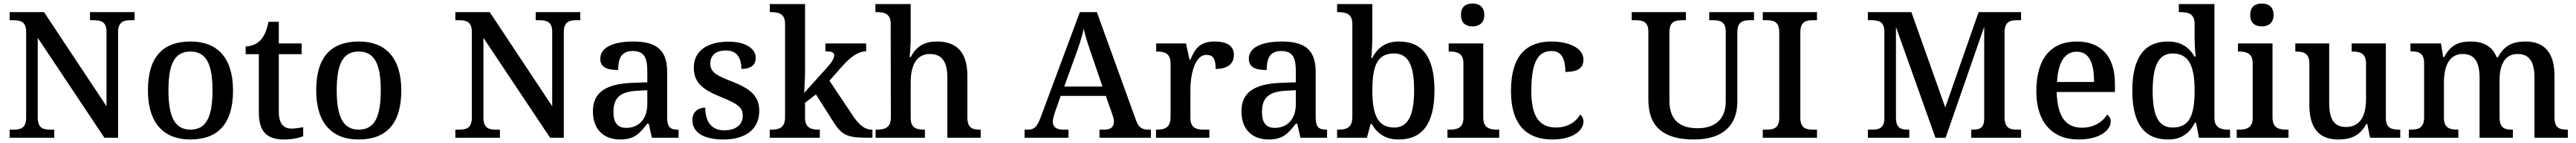

<svg xmlns="http://www.w3.org/2000/svg" viewBox="-20 -783 14682 813"><path d="M35 0H289V-46H266C227 -46 195 -54 195 -115V-568L575 0H653V-599C653 -660 685 -668 724 -668H747V-714H493V-668H515C554 -668 587 -660 587 -603V-179L231 -714H35V-668H57C96 -668 129 -660 129 -603V-115C129 -54 97 -46 57 -46H35Z M1064 10C1224 10 1308 -81 1308 -269C1308 -457 1216 -547 1067 -547C906 -547 823 -457 823 -269C823 -81 915 10 1064 10ZM1066 -46C974 -46 940 -123 940 -269C940 -416 973 -490 1065 -490C1157 -490 1191 -416 1191 -269C1191 -123 1158 -46 1066 -46Z M1601 10C1646 10 1689 0 1708 -9V-60C1687 -56 1666 -52 1641 -52C1595 -52 1569 -82 1569 -147V-475H1699V-536H1569V-659H1510C1500 -610 1486 -577 1464 -554C1443 -532 1410 -519 1380 -519V-475H1455V-146C1455 -30 1504 10 1601 10Z M2023 10C2183 10 2267 -81 2267 -269C2267 -457 2175 -547 2026 -547C1865 -547 1782 -457 1782 -269C1782 -81 1874 10 2023 10ZM2025 -46C1933 -46 1899 -123 1899 -269C1899 -416 1932 -490 2024 -490C2116 -490 2150 -416 2150 -269C2150 -123 2117 -46 2025 -46Z M2575 0H2829V-46H2806C2767 -46 2735 -54 2735 -115V-568L3115 0H3193V-599C3193 -660 3225 -668 3264 -668H3287V-714H3033V-668H3055C3094 -668 3127 -660 3127 -603V-179L2771 -714H2575V-668H2597C2636 -668 2669 -660 2669 -603V-115C2669 -54 2637 -46 2597 -46H2575Z M3515 10C3596 10 3626 -25 3669 -80H3677L3695 0H3847V-46H3843C3798 -46 3782 -62 3782 -117V-375C3782 -501 3718 -547 3590 -547C3486 -547 3401 -519 3401 -449C3401 -402 3436 -385 3503 -385C3503 -447 3518 -493 3586 -493C3659 -493 3669 -444 3669 -373V-315L3586 -312C3434 -307 3359 -258 3359 -151C3359 -41 3426 10 3515 10ZM3549 -56C3499 -56 3476 -86 3476 -146C3476 -222 3509 -262 3611 -267L3669 -270V-191C3669 -108 3622 -56 3549 -56Z M4103 10C4228 10 4307 -47 4307 -153C4307 -237 4256 -278 4156 -318C4060 -354 4028 -374 4028 -422C4028 -467 4058 -496 4118 -496C4177 -496 4205 -457 4205 -391C4260 -391 4287 -415 4287 -454C4287 -502 4237 -546 4131 -546C4013 -546 3934 -495 3934 -399C3934 -311 3986 -273 4090 -231C4186 -192 4213 -172 4213 -125C4213 -77 4177 -42 4107 -42C4031 -42 3999 -97 3999 -171C3971 -171 3926 -157 3926 -100C3926 -31 3988 10 4103 10Z M4367 0H4652V-46H4646C4607 -46 4568 -54 4568 -112V-199L4630 -246L4727 -94C4781 -8 4812 0 4938 0H4952V-46H4949C4908 -46 4875 -73 4840 -126L4707 -324L4775 -401C4827 -460 4870 -491 4916 -491V-536H4684V-491C4717 -491 4734 -486 4734 -469C4734 -453 4725 -434 4689 -394L4563 -255C4563 -255 4568 -338 4568 -374V-760H4367V-714H4376C4415 -714 4454 -706 4454 -649V-115C4454 -54 4416 -46 4376 -46H4367Z M4970 0H5251V-46H5248C5204 -46 5170 -54 5170 -112V-316C5170 -409 5202 -476 5279 -476C5353 -476 5379 -426 5379 -340V0H5569V-46H5566C5521 -46 5493 -55 5493 -117V-352C5493 -488 5430 -547 5320 -547C5253 -547 5204 -524 5171 -459H5164C5164 -459 5170 -517 5170 -558V-760H4969V-714H4978C5017 -714 5056 -706 5056 -649L5057 -117C5057 -55 5021 -46 4976 -46H4970Z M5819 0H6069V-46H6039C6002 -46 5980 -60 5980 -91C5980 -104 5985 -123 5990 -139L6025 -238H6282L6320 -130C6325 -116 6328 -103 6328 -91C6328 -59 6307 -46 6274 -46H6246V0H6539V-46H6524C6488 -46 6468 -58 6452 -105L6231 -714H6134L5913 -122C5890 -59 5874 -46 5836 -46H5819ZM6045 -291 6110 -470C6131 -527 6146 -573 6156 -619C6167 -571 6185 -517 6204 -463L6263 -291Z M6568 0H6872V-46H6842C6800 -46 6764 -54 6764 -113V-275C6764 -342 6783 -471 6856 -471C6895 -471 6908 -446 6908 -391C6979 -391 7012 -423 7012 -471C7012 -519 6977 -547 6902 -547C6816 -547 6790 -504 6764 -444H6759L6739 -536H6569V-490H6572C6616 -490 6651 -481 6651 -422V-118C6651 -55 6616 -46 6571 -46H6568Z M7211 10C7292 10 7322 -25 7365 -80H7373L7391 0H7543V-46H7539C7494 -46 7478 -62 7478 -117V-375C7478 -501 7414 -547 7286 -547C7182 -547 7097 -519 7097 -449C7097 -402 7132 -385 7199 -385C7199 -447 7214 -493 7282 -493C7355 -493 7365 -444 7365 -373V-315L7282 -312C7130 -307 7055 -258 7055 -151C7055 -41 7122 10 7211 10ZM7245 -56C7195 -56 7172 -86 7172 -146C7172 -222 7205 -262 7307 -267L7365 -270V-191C7365 -108 7318 -56 7245 -56Z M7951 10C8083 10 8155 -76 8155 -269C8155 -462 8084 -547 7952 -547C7875 -547 7830 -510 7800 -453H7795C7798 -478 7801 -547 7801 -580V-760H7600V-714H7606C7650 -714 7687 -705 7687 -647V-117C7687 -55 7650 -46 7607 -46H7600V0H7770L7791 -78H7798C7827 -26 7874 10 7951 10ZM7926 -58C7830 -58 7801 -133 7801 -269C7801 -411 7830 -479 7925 -479C8007 -479 8039 -410 8039 -270C8039 -133 8007 -58 7926 -58Z M8372 -633C8408 -633 8439 -651 8439 -698C8439 -746 8408 -763 8372 -763C8335 -763 8306 -746 8306 -698C8306 -651 8335 -633 8372 -633ZM8229 0H8524V-46H8512C8472 -46 8433 -54 8433 -115V-536H8236V-490H8242C8280 -490 8320 -482 8320 -425V-112C8320 -54 8281 -46 8242 -46H8229Z M8826 10C8946 10 9004 -43 9004 -91C9004 -109 8997 -123 8985 -132C8962 -89 8912 -58 8848 -58C8748 -58 8707 -127 8707 -266C8707 -443 8752 -493 8823 -493C8884 -493 8901 -439 8901 -374C8975 -374 9004 -399 9004 -444C9004 -510 8920 -547 8822 -547C8691 -547 8591 -480 8591 -265C8591 -66 8688 10 8826 10Z M9634 10C9799 10 9881 -71 9881 -205V-599C9881 -660 9913 -668 9953 -668H9976V-714H9721V-668H9744C9782 -668 9815 -660 9815 -603V-207C9815 -112 9761 -54 9655 -54C9560 -54 9494 -95 9494 -210V-599C9494 -660 9526 -668 9566 -668H9588V-714H9279V-668H9302C9341 -668 9374 -660 9374 -603V-217C9374 -53 9471 10 9634 10Z M10026 0H10335V-46H10312C10272 -46 10240 -54 10240 -115V-599C10240 -660 10272 -668 10312 -668H10335V-714H10026V-668H10048C10088 -668 10120 -660 10120 -599V-115C10120 -54 10088 -46 10048 -46H10026Z M10625 0H10861V-46H10857C10812 -46 10785 -54 10785 -115V-630L11010 0H11068L11288 -631V-106C11286 -53 11262 -46 11219 -46H11214V0H11498V-46H11475C11436 -46 11404 -54 11404 -115V-599C11404 -660 11436 -668 11475 -668H11498V-714H11256L11066 -172L10873 -714H10625V-668H10647C10686 -668 10719 -660 10719 -603V-110C10719 -53 10686 -46 10647 -46H10625Z M11826 10C11951 10 12009 -46 12009 -92C12009 -110 12000 -125 11988 -131C11964 -91 11914 -57 11845 -57C11754 -57 11705 -118 11701 -260H12033V-307C12033 -466 11950 -547 11816 -547C11669 -547 11585 -452 11585 -264C11585 -91 11673 10 11826 10ZM11914 -317H11703C11709 -429 11747 -489 11815 -489C11888 -489 11914 -422 11914 -317Z M12336 10C12414 10 12459 -27 12489 -86H12495L12512 0H12689V-46H12682C12638 -46 12600 -55 12600 -114V-760H12397V-714H12405C12449 -714 12487 -706 12487 -648V-575C12487 -543 12489 -496 12493 -461H12487C12458 -511 12412 -547 12335 -547C12204 -547 12132 -460 12132 -267C12132 -75 12204 10 12336 10ZM12362 -58C12280 -58 12248 -127 12248 -267C12248 -404 12280 -479 12361 -479C12457 -479 12487 -404 12487 -268C12487 -126 12457 -58 12362 -58Z M12870 -633C12906 -633 12937 -651 12937 -698C12937 -746 12906 -763 12870 -763C12833 -763 12804 -746 12804 -698C12804 -651 12833 -633 12870 -633ZM12727 0H13022V-46H13010C12970 -46 12931 -54 12931 -115V-536H12734V-490H12740C12778 -490 12818 -482 12818 -425V-112C12818 -54 12779 -46 12740 -46H12727Z M13305 10C13369 10 13425 -5 13466 -78H13471L13487 0H13659V-46H13654C13612 -46 13577 -53 13577 -111V-536H13382V-490H13385C13428 -490 13464 -482 13464 -421V-220C13464 -124 13430 -61 13350 -61C13276 -61 13254 -113 13254 -199V-536H13061V-490H13064C13109 -490 13141 -480 13141 -421V-187C13141 -50 13200 10 13305 10Z M13708 0H13990V-46H13987C13943 -46 13908 -54 13908 -112V-316C13908 -401 13935 -476 14015 -476C14086 -476 14111 -426 14111 -340V0H14301V-46H14298C14253 -46 14225 -55 14225 -117V-329C14225 -408 14251 -476 14328 -476C14399 -476 14424 -426 14424 -340V0H14614V-46H14611C14566 -46 14538 -55 14538 -117V-352C14538 -488 14476 -547 14374 -547C14312 -547 14256 -533 14216 -458H14208C14183 -523 14128 -547 14061 -547C13999 -547 13949 -533 13909 -458H13904L13891 -536H13717V-491H13720C13764 -491 13795 -482 13795 -424V-117C13795 -55 13763 -46 13718 -46H13708Z"/></svg>

Font: Noto Naskh Arabic UI Medium
Style: Regular
Weight: 500
Designer: Monotype Design Team, David Williams, Mohamad Dakak and Nizar Qandah
Foundry: Monotype Imaging Inc.
Version: Version 2.014